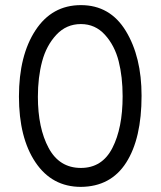

<svg xmlns="http://www.w3.org/2000/svg" viewBox="-20 -725 627 750"><path d="M54 -348Q54 -508 118.5 -606.5Q183 -705 296 -705Q410 -705 471.5 -604Q533 -503 533 -351Q533 -184 473 -90Q413 4 296 5Q183 5 118.5 -91Q54 -187 54 -348ZM128 -347Q128 -225 170 -147Q212 -69 296 -69Q379 -69 419 -147Q459 -225 459 -349Q459 -425 443.5 -486Q428 -547 390 -589Q352 -631 296 -631Q239 -631 200 -589Q161 -547 144.5 -485Q128 -423 128 -347Z"/></svg>

Font: Happy Monkey
Style: Regular
Weight: 400
Version: Version 1.001